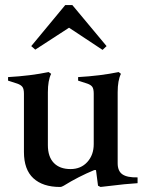

<svg xmlns="http://www.w3.org/2000/svg" viewBox="-20 -734 593 762"><path d="M526 -30V-7Q477 -4 414 4L379 8L369 3L361 -59H354Q291 -33 233 3Q225 8 218 8Q150 8 112.5 -26.5Q75 -61 75 -131V-362Q75 -381 69 -389Q63 -397 49 -402L12 -414V-428Q101 -433 173 -448L183 -441Q170 -415 170 -368V-158Q170 -112 193.5 -87.5Q217 -63 260 -63Q301 -63 326.5 -91Q352 -119 352 -162V-362Q352 -381 346.5 -389Q341 -397 327 -402L290 -414V-428Q378 -433 451 -448L460 -441Q447 -415 447 -368V-86Q447 -55 466 -42Q485 -29 526 -30ZM403 -551 387 -536 254 -624 120 -537 104 -551 239 -714H267Z"/></svg>

Font: Ibarra Real Nova SemiBold
Style: Regular
Weight: 600
Designer: Jose Maria Ribagorda & Octavio Pardo
Foundry: Jose Maria Ribagorda
Version: Version 1.014